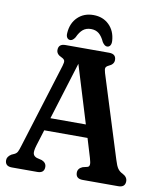

<svg xmlns="http://www.w3.org/2000/svg" viewBox="-95 -960 856 1035"><g transform="rotate(10 333.0 -443.0)"><path d="M218.5 -33.5Q218.5 0 181 0H41.5Q4 0 4 -33.5Q4 -53 27 -67.5L42.5 -74.5Q54 -80 59.2 -89.8Q64.5 -99.5 72.5 -126.5L215.5 -587Q222 -608 219 -616.2Q216 -624.5 202 -631Q173.5 -643 173.5 -666.5Q173.5 -700 211.5 -700H450.5Q488.5 -700 488.5 -666.5Q488.5 -643 460.5 -631Q447.5 -625 444.5 -617Q441.5 -609 447.5 -589L588.5 -139.5Q598.5 -106 608.5 -92Q618.5 -78 635 -70.5Q661.5 -57 661.5 -33.5Q661.5 0 623.5 0H429Q391 0 391 -33.5Q391 -56.5 416.5 -67.5L443 -74Q451.5 -76.5 453.2 -86.8Q455 -97 447 -123.5L415.5 -227.5H178.5L151 -139Q141.5 -107 145 -93.5Q148.5 -80 165 -74L193.5 -67Q218.5 -56.5 218.5 -33.5ZM200 -297.5H394L297.5 -612.5ZM332.5 -809Q306.5 -809 289 -794.8Q271.5 -780.5 258 -750.5Q245.5 -731 232 -731Q220.5 -731 214.2 -740.5Q208 -750 209.5 -766Q213 -820 246.8 -852.8Q280.5 -885.5 332.5 -885.5Q384.5 -885.5 418.2 -852.8Q452 -820 455.5 -766Q456.5 -750 450.5 -740.5Q444.5 -731 433 -731Q420 -731 407 -750.5Q393.5 -780.5 376 -794.8Q358.5 -809 332.5 -809Z"/></g></svg>

Font: Fraunces 144pt S100 SemiBold
Style: Regular
Weight: 600
Version: Version 1.000; ttfautohint (v1.8.3)